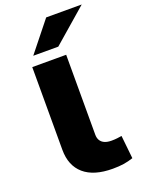

<svg xmlns="http://www.w3.org/2000/svg" viewBox="-175 -1028 830 1117"><g transform="rotate(-20 239.5 -469.0)"><path d="M323 11Q206 11 145 -42Q84 -95 84 -193V-705H294V-210Q294 -189 303 -174.5Q312 -160 329 -152.5Q346 -145 372 -145Q390 -145 407 -147Q424 -149 435 -151L450 -8Q420 2 391 6.5Q362 11 323 11ZM112 -765 259 -949H479L267 -765Z"/></g></svg>

Font: Nunito Sans 7pt Expanded Black
Style: Regular
Weight: 900
Width: 7
Designer: Vernon Adams
Foundry: Vernon Adams
Version: Version 3.101;gftools[0.9.27]